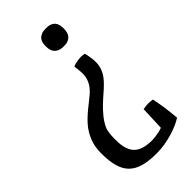

<svg xmlns="http://www.w3.org/2000/svg" viewBox="-232 -535 846 846"><g transform="rotate(-45 191.0 -111.5)"><path d="M246.1 -366.7Q229.5 -366.7 218.8 -371.1Q208 -375.5 201.4 -383.1Q194.8 -390.6 192.1 -400.9Q189.5 -411.1 189.5 -423.3Q189.5 -435.5 192.1 -445.8Q194.8 -456.1 201.4 -463.4Q208 -470.7 218.8 -474.9Q229.5 -479 246.1 -479Q262.7 -479 273.2 -474.9Q283.7 -470.7 290 -463.4Q296.4 -456.1 298.8 -445.8Q301.3 -435.5 301.3 -423.3Q301.3 -411.1 298.8 -400.9Q296.4 -390.6 290 -383.1Q283.7 -375.5 273.2 -371.1Q262.7 -366.7 246.1 -366.7ZM28.8 83.5Q28.8 52.7 35.6 28.3Q42.5 3.9 54 -16.4Q65.4 -36.6 80.3 -53Q95.2 -69.3 111.6 -83.5Q127.9 -97.7 144.8 -110.6Q161.6 -123.5 176.8 -136.7Q198.2 -155.8 207.5 -173.6Q216.8 -191.4 219 -208Q221.2 -224.6 219 -240.5Q216.8 -256.3 215.8 -271Q220.2 -273.4 229.2 -275.9Q238.3 -278.3 249 -279.8Q259.8 -281.2 270.5 -281Q281.2 -280.8 288.6 -277.8Q293.5 -256.3 295.9 -236.8Q298.3 -217.3 295.4 -199Q292.5 -180.7 282.7 -162.6Q272.9 -144.5 253.9 -125.5Q240.7 -111.8 223.1 -96.9Q205.6 -82 187.7 -64.9Q169.9 -47.9 153.6 -28.1Q137.2 -8.3 126 14.2Q121.6 22.9 119.6 33Q117.7 43 116.7 53.2Q115.7 63.5 115.7 72.8Q115.7 82 115.7 88.9Q115.7 119.6 122.6 141.1Q129.4 162.6 143.3 175.8Q157.2 189 178.5 195.1Q199.7 201.2 228.5 201.2Q233.4 201.2 241.5 200.4Q249.5 199.7 258.8 198.2Q268.1 196.8 277.6 194.6Q287.1 192.4 294.4 189.5L298.8 77.6Q319.8 73.7 332.8 74Q345.7 74.2 357.9 76.7Q361.3 94.2 364 109.6Q366.7 125 368.9 140.4Q371.1 155.8 372.8 172.1Q374.5 188.5 376.5 208Q365.2 215.8 346.4 224.4Q327.6 232.9 304.7 240Q281.7 247.1 255.4 251.7Q229 256.3 202.1 256.3Q154.3 256.3 121.1 247.1Q87.9 237.8 67.4 217.3Q46.9 196.8 37.8 163.8Q28.8 130.9 28.8 83.5Z"/></g></svg>

Font: Fjord
Style: One
Weight: 400
Designer: Viktoriya Grabowska
Foundry: Viktoriya Grabowska
Version: Version 1.002